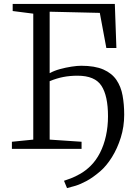

<svg xmlns="http://www.w3.org/2000/svg" viewBox="-20 -763 690 984"><path d="M323.5 201 308 163.5Q322 159 343.8 150.8Q365.5 142.5 391.8 127.5Q418 112.5 443.5 88Q472.5 59.5 492.5 20.2Q512.5 -19 523 -66.8Q533.5 -114.5 533.5 -167Q533.5 -271.5 500 -323.2Q466.5 -375 377.5 -375Q338.5 -375 304.8 -368.5Q271 -362 234.5 -347V-47.5L398 -36.5V0H41V-36.5L150.5 -47.5V-693L45 -706.5V-743H568.5L576.5 -517H525L491.5 -697L234.5 -703V-388Q257 -400.5 287 -408.8Q317 -417 346.5 -421.5Q376 -426 396 -426Q466 -426 509.8 -406.8Q553.5 -387.5 576.8 -353.2Q600 -319 608.2 -273.5Q616.5 -228 616.5 -175Q616.5 -113.5 599 -57.8Q581.5 -2 553.5 42.8Q525.5 87.5 493.5 115Q456 147 424.5 164Q393 181 367.8 188.8Q342.5 196.5 323.5 201Z"/></svg>

Font: Merriweather 48pt Light
Style: Regular
Weight: 300
Version: Version 2.100